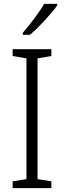

<svg xmlns="http://www.w3.org/2000/svg" viewBox="-20 -967 329 987"><path d="M274 -939V-947H207C181 -902 135 -842 97 -798V-788H134C180 -827 244 -896 274 -939ZM244 0V-35L173 -46V-667L244 -679V-714H45V-679L116 -667V-46L45 -35V0Z"/></svg>

Font: Noto Sans Telugu SemiCondensed Light
Style: Regular
Weight: 300
Width: 4
Designer: Jelle Bosma - Monotype Design Team
Foundry: Monotype Imaging Inc.
Version: Version 2.005